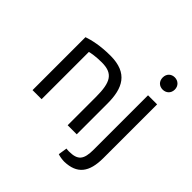

<svg xmlns="http://www.w3.org/2000/svg" viewBox="-235 -914 1287 1287"><g transform="rotate(45 408.0 -271.0)"><path d="M752 -675C752 -710 726 -733 694 -733C662 -733 637 -711 637 -675C637 -639 662 -617 694 -617C726 -617 752 -639 752 -675ZM542.4 120.1C533 120.1 524.2 119.2 518 118L508 181C524 187 552 191 569 191C688 188 738 123 738 -12V-521H652V-7C652 88.1 627.6 120.1 542.4 120.1ZM80 2H166V-446C179 -450 222 -458 277 -458C383 -458 413 -406 413 -266V2H499V-289C499 -434 453 -531 286 -531C189 -531 121 -514 80 -500Z"/></g></svg>

Font: Repo
Style: Regular
Weight: 400
Designer: Stefan Peev
Foundry: Context Ltd
Version: Version 0.000